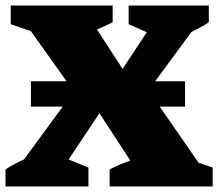

<svg xmlns="http://www.w3.org/2000/svg" viewBox="-26 -677 792 697"><path d="M-6 0V-62Q26 -83 61 -98L242 -345L86 -564L13 -589V-657H383V-596Q355 -582 326 -570L419 -427L507 -560L441 -589V-657H732V-596Q701 -576 669 -561L513 -349L695 -86L746 -69V0H372V-62Q408 -81 447 -94L335 -266L223 -98L295 -69V0ZM86.2 -382H645.8V-290H86.2Z"/></svg>

Font: Piazzolla SC ExtraBold
Style: Regular
Weight: 800
Designer: Juan Pablo del Peral
Foundry: Huerta Tipografica
Version: Version 1.330